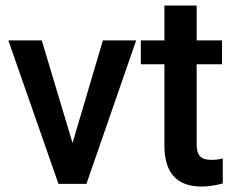

<svg xmlns="http://www.w3.org/2000/svg" viewBox="-20 -677 867 707"><path d="M247.1 -150.4 133.8 -528.3H10.7L195.3 0H298.3L481.4 -528.3H358.9Z M704.1 -656.7H585.4V-528.3H498.5V-440.4H585.4V-141.1C585.4 -40.5 630.9 9.8 722.2 9.8C747.1 9.8 773.4 5.9 800.3 -1.5V-93.3C786.1 -89.8 772.5 -88.4 758.8 -88.4C738.3 -88.4 724.1 -92.8 716.3 -102.1C708 -110.8 704.1 -125.5 704.1 -145.5V-440.4H797.4V-528.3H704.1Z"/></svg>

Font: Shabnam FD Medium
Style: Regular
Weight: 500
Foundry: DejaVu fonts team - Redesigned by Saber Rastikerdar - Based on Vazir font
Version: Version 5.00;October 20, 2019;FontCreator 12.0.0.2547 64-bit